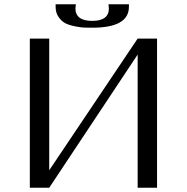

<svg xmlns="http://www.w3.org/2000/svg" viewBox="-20 -880 877 901"><path d="M413 -750Q390 -750 375 -750.5Q360 -751 332 -756.5Q304 -762 286.5 -771Q269 -780 255 -800Q241 -820 241 -848V-860H336Q334 -846 334 -841Q334 -782 413 -782Q491 -782 491 -841Q491 -846 489 -860H585V-848Q585 -750 413 -750ZM211 -81 626 -699H717V1H626V-624L211 1H120V-699H211Z"/></svg>

Font: Tenor Sans
Style: Regular
Weight: 400
Designer: Denis Masharov
Foundry: Denis Masharov
Version: Version 1.1